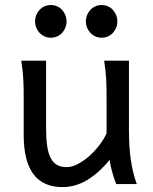

<svg xmlns="http://www.w3.org/2000/svg" viewBox="-20 -743 619 775"><path d="M449.2 0Q445.8 -8.3 441.9 -19.5Q438 -30.8 434.3 -43.5Q430.7 -56.2 427.5 -70.1Q424.3 -84 422.4 -97.7Q377.9 -43.5 330.8 -15.6Q283.7 12.2 231.9 12.2Q75.7 12.2 75.7 -197.8V-341.8Q75.7 -365.2 75.4 -384.3Q75.2 -403.3 74.2 -421.1Q73.2 -439 71.3 -457.5Q69.3 -476.1 65.9 -498H166V-227.1Q166 -185.5 170.2 -155.5Q174.3 -125.5 184.1 -106.2Q193.8 -86.9 209.7 -77.6Q225.6 -68.4 249 -68.4Q270.5 -68.4 294.9 -81.3Q319.3 -94.2 341.6 -114.3Q363.8 -134.3 382.1 -158.4Q400.4 -182.6 410.2 -205.1V-341.8Q410.2 -365.7 409.9 -385Q409.7 -404.3 408.7 -421.9Q407.7 -439.5 405.8 -457.5Q403.8 -475.6 400.4 -498H500.5V-219.7Q500.5 -148.4 508.5 -95Q516.6 -41.5 532.2 0ZM121.6 -656.7Q121.6 -670.4 126.5 -682.4Q131.3 -694.3 139.9 -703.4Q148.4 -712.4 159.9 -717.5Q171.4 -722.7 185.1 -722.7Q198.7 -722.7 210.4 -717.5Q222.2 -712.4 230.5 -703.4Q238.8 -694.3 243.7 -682.4Q248.5 -670.4 248.5 -656.7Q248.5 -643.1 243.7 -631.1Q238.8 -619.1 230.5 -610.1Q222.2 -601.1 210.4 -595.9Q198.7 -590.8 185.1 -590.8Q171.4 -590.8 159.9 -595.9Q148.4 -601.1 139.9 -610.1Q131.3 -619.1 126.5 -631.1Q121.6 -643.1 121.6 -656.7ZM326.7 -656.7Q326.7 -670.4 331.5 -682.4Q336.4 -694.3 345 -703.4Q353.5 -712.4 365 -717.5Q376.5 -722.7 390.1 -722.7Q403.8 -722.7 415.5 -717.5Q427.2 -712.4 435.5 -703.4Q443.8 -694.3 448.7 -682.4Q453.6 -670.4 453.6 -656.7Q453.6 -643.1 448.7 -631.1Q443.8 -619.1 435.5 -610.1Q427.2 -601.1 415.5 -595.9Q403.8 -590.8 390.1 -590.8Q376.5 -590.8 365 -595.9Q353.5 -601.1 345 -610.1Q336.4 -619.1 331.5 -631.1Q326.7 -643.1 326.7 -656.7Z"/></svg>

Font: Andika New Basic
Style: Regular
Weight: 400
Designer: Victor Gaultney, Annie Olsen, Julie Remington, Don Collingsworth, Eric Hays
Foundry: SIL International
Version: Version 5.500